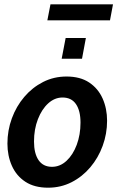

<svg xmlns="http://www.w3.org/2000/svg" viewBox="-20 -862 545 892"><path d="M203.5 10Q140 10 98 -17.5Q56 -45 35.2 -91.8Q14.5 -138.5 14.5 -195Q14.5 -256 35 -312Q55.5 -368 92.8 -411.8Q130 -455.5 180 -481Q230 -506.5 289 -506.5Q352.5 -506.5 394.2 -478.8Q436 -451 456.8 -404.2Q477.5 -357.5 477.5 -301Q477.5 -240.5 457 -184.5Q436.5 -128.5 399.5 -84.8Q362.5 -41 312.5 -15.5Q262.5 10 203.5 10ZM221.5 -87Q259 -87 289 -114.8Q319 -142.5 336.5 -189.2Q354 -236 354 -292.5Q354 -347.5 333 -378.2Q312 -409 270.5 -409Q234 -409 204 -381.8Q174 -354.5 156 -308Q138 -261.5 138 -204.5Q138 -149 159.2 -118Q180.5 -87 221.5 -87ZM266.5 -589 285 -685.5H379L361 -589ZM200 -767.5 214.5 -842H505L491 -767.5Z"/></svg>

Font: Cabin Condensed
Style: Bold Italic
Weight: 700
Width: 3
Italic angle: -10°
Designer: Pablo Impallari
Foundry: Pablo Impallari. http://www.impallari.com Igino Marini. http://www.ikern.com
Version: Version 3.001; ttfautohint (v1.8.3)